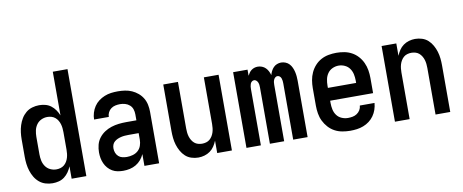

<svg xmlns="http://www.w3.org/2000/svg" viewBox="-65 -1013 3130 1299"><g transform="rotate(-10 1500.0 -363.5)"><path d="M208 8Q184 8 160 1Q136 -6 117 -22Q98 -38 85.5 -59Q73 -80 65.5 -103.5Q58 -127 55 -151.5Q52 -176 52 -200V-320Q52 -344 55 -368.5Q58 -393 65.5 -416.5Q73 -440 85.5 -461Q98 -482 117 -498Q136 -514 160 -521Q184 -528 208 -528Q230 -528 251 -522.5Q272 -517 289 -504Q306 -491 318.5 -473Q331 -455 339 -435V-735H440V0H339V-85Q331 -65 318.5 -47Q306 -29 289 -16Q272 -3 251 2.5Q230 8 208 8ZM249 -80Q263 -80 277 -84Q291 -88 302 -97Q313 -106 320.5 -118.5Q328 -131 332 -144.5Q336 -158 337.5 -172Q339 -186 339 -200V-320Q339 -334 337.5 -348Q336 -362 332 -375.5Q328 -389 320.5 -401.5Q313 -414 302 -423Q291 -432 277 -436Q263 -440 249 -440Q227 -440 207 -430.5Q187 -421 174.5 -403Q162 -385 157.5 -363.5Q153 -342 153 -320V-200Q153 -178 157.5 -156.5Q162 -135 174.5 -117Q187 -99 207 -89.5Q227 -80 249 -80Z M693 8Q674 8 654.5 4.5Q635 1 618 -9Q601 -19 588 -34Q575 -49 567 -67Q559 -85 555.5 -104Q552 -123 552 -143Q552 -169 558.5 -194.5Q565 -220 581 -241Q597 -262 619 -276.5Q641 -291 666 -299Q691 -307 717 -310Q743 -313 769 -313H839V-354Q839 -372 833.5 -389Q828 -406 814.5 -418Q801 -430 783.5 -435Q766 -440 749 -440Q732 -440 716 -436.5Q700 -433 687 -423.5Q674 -414 666.5 -399Q659 -384 659 -368Q659 -368 659 -368Q659 -368 659 -368H558Q558 -368 558 -368Q558 -368 558 -368Q558 -391 565 -414Q572 -437 585 -456.5Q598 -476 616.5 -490Q635 -504 657 -513Q679 -522 702 -525Q725 -528 749 -528Q773 -528 797.5 -524.5Q822 -521 844.5 -511Q867 -501 886 -485Q905 -469 917.5 -448Q930 -427 935 -402.5Q940 -378 940 -354V0H839V-81Q830 -60 815 -42.5Q800 -25 780.5 -13.5Q761 -2 738.5 3Q716 8 693 8ZM733 -80Q754 -80 774.5 -86Q795 -92 810 -105.5Q825 -119 832 -139Q839 -159 839 -180V-225H769Q756 -225 743 -224Q730 -223 717.5 -220Q705 -217 693.5 -212Q682 -207 672 -198.5Q662 -190 657.5 -178Q653 -166 653 -153Q653 -137 658.5 -122.5Q664 -108 675.5 -97.5Q687 -87 702.5 -83.5Q718 -80 733 -80Z M1209 8Q1185 8 1161.5 0.5Q1138 -7 1120.5 -23Q1103 -39 1091 -60.5Q1079 -82 1072 -105Q1065 -128 1062.5 -152Q1060 -176 1060 -200V-520H1161V-200Q1161 -186 1162.5 -172Q1164 -158 1168 -144.5Q1172 -131 1179.5 -118.5Q1187 -106 1197.5 -97Q1208 -88 1222 -84Q1236 -80 1250 -80Q1264 -80 1278 -84Q1292 -88 1302.5 -97Q1313 -106 1320.5 -118.5Q1328 -131 1332 -144.5Q1336 -158 1337.5 -172Q1339 -186 1339 -200V-520H1440V0H1339V-85Q1331 -65 1319 -47Q1307 -29 1289.5 -16.5Q1272 -4 1251 2Q1230 8 1209 8Z M1540 0V-520H1639V-478Q1644 -488 1650.5 -497.5Q1657 -507 1666.5 -514Q1676 -521 1687 -524.5Q1698 -528 1710 -528Q1710 -528 1710 -528Q1710 -528 1710 -528Q1725 -528 1739 -522.5Q1753 -517 1763.5 -506.5Q1774 -496 1780.5 -483Q1787 -470 1791 -456Q1795 -470 1801.5 -483Q1808 -496 1818 -506.5Q1828 -517 1842 -522.5Q1856 -528 1870 -528Q1871 -528 1871 -528Q1871 -528 1871 -528Q1886 -528 1901 -522Q1916 -516 1926.5 -504.5Q1937 -493 1943.5 -478.5Q1950 -464 1953.5 -449Q1957 -434 1958.5 -418.5Q1960 -403 1960 -387V0H1861V-387Q1861 -396 1860 -404.5Q1859 -413 1856 -421.5Q1853 -430 1846 -436Q1839 -442 1830 -442Q1822 -442 1815 -436Q1808 -430 1804.5 -421.5Q1801 -413 1800 -404.5Q1799 -396 1799 -387V0H1701V-387Q1701 -396 1700 -404.5Q1699 -413 1695.5 -421.5Q1692 -430 1685 -436Q1678 -442 1670 -442Q1661 -442 1654 -436Q1647 -430 1644 -421.5Q1641 -413 1640 -404.5Q1639 -396 1639 -387V0Z M2252 8Q2225 8 2197.5 3Q2170 -2 2146 -15Q2122 -28 2103.5 -48.5Q2085 -69 2073 -93.5Q2061 -118 2056.5 -145.5Q2052 -173 2052 -200V-320Q2052 -347 2056.5 -374Q2061 -401 2072.5 -426Q2084 -451 2102.5 -471.5Q2121 -492 2145 -505Q2169 -518 2196 -523Q2223 -528 2250 -528Q2277 -528 2304 -523Q2331 -518 2355 -505Q2379 -492 2397.5 -471.5Q2416 -451 2427.5 -426Q2439 -401 2443.5 -374Q2448 -347 2448 -320V-216H2153V-200Q2153 -178 2157.5 -156Q2162 -134 2175 -116Q2188 -98 2209 -89Q2230 -80 2252 -80Q2268 -80 2284 -83Q2300 -86 2313.5 -95Q2327 -104 2335.5 -118Q2344 -132 2345 -149H2446Q2444 -125 2436.5 -103Q2429 -81 2415.5 -62Q2402 -43 2383.5 -29Q2365 -15 2343 -6.5Q2321 2 2298 5Q2275 8 2252 8ZM2347 -304V-320Q2347 -342 2342.5 -363.5Q2338 -385 2325.5 -403Q2313 -421 2292.5 -430.5Q2272 -440 2250 -440Q2228 -440 2207.5 -430.5Q2187 -421 2174.5 -403Q2162 -385 2157.5 -363.5Q2153 -342 2153 -320V-304Z M2560 0V-520H2661V-435Q2669 -455 2681 -473Q2693 -491 2710.5 -503.5Q2728 -516 2749 -522Q2770 -528 2791 -528Q2815 -528 2838.5 -520.5Q2862 -513 2879.5 -497Q2897 -481 2909 -459.5Q2921 -438 2928 -415Q2935 -392 2937.5 -368Q2940 -344 2940 -320V0H2839V-320Q2839 -334 2837.5 -348Q2836 -362 2832 -375.5Q2828 -389 2820.5 -401.5Q2813 -414 2802.5 -423Q2792 -432 2778 -436Q2764 -440 2750 -440Q2736 -440 2722 -436Q2708 -432 2697.5 -423Q2687 -414 2679.5 -401.5Q2672 -389 2668 -375.5Q2664 -362 2662.5 -348Q2661 -334 2661 -320V0Z"/></g></svg>

Font: Iosevka SS04 Semibold
Style: Regular
Weight: 600
Monospace: yes
Designer: Belleve Invis
Foundry: Belleve Invis
Version: Version 19.0.0; ttfautohint (v1.8.4)